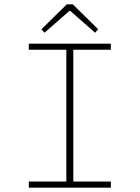

<svg xmlns="http://www.w3.org/2000/svg" viewBox="-20 -860 640 880"><path d="M112 0V-28H284V-632H112V-660H488V-632H316V-28H488V0ZM184 -710 170 -726 286 -840H314L430 -726L416 -710L302 -810H298Z"/></svg>

Font: TypoPRO Source Code Pro
Style: Regular
Weight: 200
Monospace: yes
Designer: Paul D. Hunt, Teo Tuominen
Foundry: Adobe Systems Incorporated
Version: Version 2.010;PS 1.0;hotconv 1.0.84;makeotf.lib2.5.63406